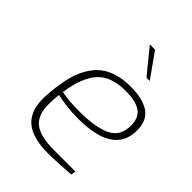

<svg xmlns="http://www.w3.org/2000/svg" viewBox="-220 -876 993 993"><g transform="rotate(45 276.5 -379.5)"><path d="M92 -174Q92 -226 103 -292Q121 -413 184.5 -477Q248 -541 369 -541Q459 -541 506 -508.5Q553 -476 553 -403Q553 -231 294 -231Q246 -231 204 -236.5Q162 -242 138 -248Q133 -218 133 -174Q133 -97 176.5 -62.5Q220 -28 321 -28H478L473 -2Q374 6 311 6Q198 6 145 -38.5Q92 -83 92 -174ZM513 -399Q513 -457 477 -482Q441 -507 366 -507Q259 -507 208.5 -449.5Q158 -392 141 -273Q193 -262 273 -262Q389 -262 451 -291.5Q513 -321 513 -399ZM285 -765H323L418 -631H394Z"/></g></svg>

Font: Exo ExtraLight
Style: Italic
Weight: 275
Italic angle: -9°
Designer: Natanael Gama
Foundry: Natanael Gama
Version: Version 1.500; ttfautohint (v1.6)